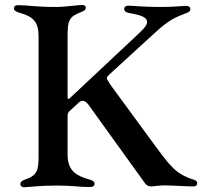

<svg xmlns="http://www.w3.org/2000/svg" viewBox="-20 -755 828 782"><path d="M595.5 4.3C606.2 4.3 628.6 0 648.8 0C675.8 0 739 4.3 767.4 4.3C779.5 4.3 783.4 -2.5 783.4 -8.9C783.4 -15.3 778.1 -20.2 771.7 -22.4C759.2 -26.3 736.2 -32.7 708.5 -51.5C688.6 -64.3 664.8 -88.4 611.9 -161.2L425.4 -415.8L426.1 -416.2L418 -428.6C413.7 -435.4 414.4 -440 420.1 -446L429 -454.9L605.5 -616.5C674.4 -680.4 695.3 -683.6 742.2 -703.1C750.4 -706.3 755.3 -710.2 755.3 -718.8C755.3 -726.9 747.2 -730.8 739.3 -731.2C721.2 -730.8 683.9 -726.6 637.4 -726.6C558.9 -726.6 527.7 -731.5 502.1 -731.9C494.3 -731.5 485.8 -728.3 485.8 -718C485.8 -709.9 492.5 -705.3 502.8 -702.8C535.5 -696 577.4 -690.3 578.8 -667.3C579.9 -657 573.2 -643.8 541.2 -614.7L268.1 -358.7L263.8 -354.8C257.5 -349.8 255.7 -350.5 255.3 -358.7V-606.9C255.3 -672.2 260.3 -686.8 311.8 -706.3C324.2 -710.9 329.5 -716.3 329.5 -723.4C329.5 -730.1 324.6 -734.7 315 -734.7C294.7 -734.7 250 -726.6 202.8 -726.6C130.3 -726.6 88.1 -734 54 -734C41.9 -734 36.9 -728.7 36.9 -720.9C36.9 -713.1 43 -707.4 62.5 -702.1C116.5 -686.8 137.1 -664.8 137.1 -605.8V-118.6C137.1 -59.7 131 -40.1 80.6 -23.1C67.8 -18.5 62.9 -13.1 62.9 -5.3C62.9 2.1 67.8 7.5 78.1 7.5C95.5 7.5 140.3 0.7 210.2 0.7C277 0.7 299.7 6.7 344.8 6.7C360.8 6.7 365.1 0.4 365.1 -6.4C365.1 -13.8 359.7 -19.9 343.4 -24.1C298.7 -37.3 255.3 -54 255.3 -123.9V-284.1C255.7 -292.3 257.8 -297.2 263.1 -302.6L303.3 -339.5C317.5 -350.1 329.9 -342.7 341.3 -327.1L558.6 -25.2C570 -9.6 576.3 4.3 595.5 4.3Z"/></svg>

Font: Margiela Serif Medium
Style: Regular
Weight: 500
Designer: Andreas Faust, Stefan Endress
Version: Version 1.002;FEAKit 1.0